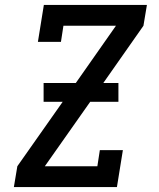

<svg xmlns="http://www.w3.org/2000/svg" viewBox="-20 -755 640 775"><path d="M36 0 50 -84 233 -344H156V-420H286L448 -651H236L226 -586H133L157 -735H573L559 -651L397 -420H458V-344H344L161 -84H373L383 -149H476L452 0Z"/></svg>

Font: Iosevka Etoile Medium
Style: Italic
Weight: 500
Italic angle: -9°
Designer: Belleve Invis
Foundry: Belleve Invis
Version: Version 22.1.2; ttfautohint (v1.8.4)